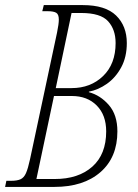

<svg xmlns="http://www.w3.org/2000/svg" viewBox="-46 -734 542 754"><path d="M-26 0 -21 -24H-1Q21 -24 34.5 -30Q48 -36 56 -54Q64 -72 72 -109L178 -606Q185 -640 185 -657Q185 -678 174.5 -684Q164 -690 141 -690H120L126 -714H279Q368 -714 410 -673Q452 -632 452 -565Q452 -510 430 -469.5Q408 -429 374 -405Q340 -381 303 -374V-372Q348 -360 381.5 -321.5Q415 -283 415 -218Q415 -116 348.5 -58Q282 0 168 0ZM273 -683H235L173 -388H235Q310 -388 359 -435.5Q408 -483 408 -565Q408 -618 378.5 -650.5Q349 -683 273 -683ZM236 -357H166L97 -31H169Q262 -31 316.5 -79.5Q371 -128 371 -218Q371 -282 334 -319.5Q297 -357 236 -357Z"/></svg>

Font: Noto Serif ExtraCondensed ExtraLight
Style: Italic
Weight: 200
Width: 2
Italic angle: -12°
Designer: Monotype Design Team
Foundry: Monotype Imaging Inc.
Version: Version 2.014; ttfautohint (v1.8.4.7-5d5b)